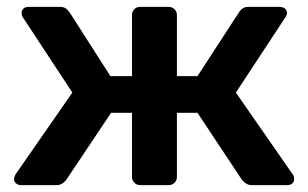

<svg xmlns="http://www.w3.org/2000/svg" viewBox="-20 -540 899 560"><path d="M834 -31Q838 -26 838 -18Q838 -10 832.5 -5Q827 0 817 0H714Q699 0 686 -15L556 -211H496V-24Q496 -14 489 -7Q482 0 472 0H389Q379 0 372 -7Q365 -14 365 -24V-211H304L173 -15Q161 0 145 0H42Q33 0 27 -5Q21 -10 21 -18Q21 -23 25 -31L191 -270L47 -489Q43 -494 43 -502Q43 -510 48.5 -515Q54 -520 64 -520H155Q165 -520 171 -516Q177 -512 183 -504L302 -318H365V-496Q365 -507 372 -513.5Q379 -520 389 -520H472Q482 -520 489 -513Q496 -506 496 -496V-318H556L677 -504Q687 -520 704 -520H795Q805 -520 811 -515Q817 -510 817 -502Q817 -496 812 -489L668 -270Z"/></svg>

Font: Rubik AZ
Style: Regular
Weight: 500
Designer: Hubert and Fischer
Foundry: Hubert & Fischer
Version: Version 2.000